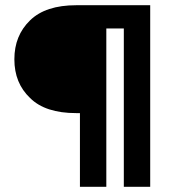

<svg xmlns="http://www.w3.org/2000/svg" viewBox="-20 -715 670 735"><path d="M95 -340C134 -301 193 -282 272 -282H286V0H387V-606H454V0H555V-695H272C194 -695 135 -676 95 -637C55 -598 35 -549 35 -488C35 -427 55 -378 95 -340Z"/></svg>

Font: Poppins Medium
Style: Regular
Weight: 500
Designer: Ninad Kale (Devanagari), Jonny Pinhorn (Latin)
Foundry: Indian Type Foundry
Version: 4.004